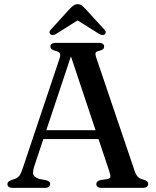

<svg xmlns="http://www.w3.org/2000/svg" viewBox="-20 -907 755 927"><path d="M173.7 -278.5H472.6L475.8 -235.5H168.8ZM222.1 -18.4Q222.1 -10.1 216.1 -5.1Q210 0 196.7 0H41.5Q28.4 0 22.1 -4.9Q15.8 -9.8 15.8 -18.1Q15.8 -24.3 19.7 -28.6Q23.6 -32.9 34.4 -37.4L53.6 -43.9Q68 -50 75.1 -60.6Q82.3 -71.1 91.2 -98.6L266.9 -622.8Q272.9 -640.9 269.6 -648.7Q266.4 -656.6 248.7 -661.2Q234.7 -664.9 229.1 -669.8Q223.5 -674.8 223.5 -682.2Q223.5 -690.7 229.9 -695.3Q236.4 -700 249.4 -700H457.2Q470.5 -700 476.7 -695.3Q482.8 -690.7 482.8 -682.5Q482.8 -674.7 477.5 -669.7Q472.1 -664.7 458.8 -661.6Q444.5 -658.3 441.8 -652.1Q439.1 -645.9 443.7 -631.7L628.9 -85.2Q635.5 -64.3 644.9 -54.3Q654.3 -44.2 672.2 -39.9Q686.1 -35.7 690.8 -31Q695.4 -26.2 695.4 -18.4Q695.4 -10.1 689 -5.1Q682.5 0 669.5 0H470.6Q457.7 0 451.3 -5.1Q445 -10.1 445 -18.4Q445 -25.5 449.7 -30.1Q454.4 -34.7 464.7 -37.4L499.9 -42.8Q512.9 -45.8 513.1 -54.1Q513.4 -62.4 507.3 -80.9L316.2 -653.6L330.9 -660.3L145.4 -104.1Q139.5 -85.8 139.4 -74.3Q139.3 -62.7 146.6 -55.6Q153.8 -48.4 169.1 -43.1L202.6 -37Q212.6 -34 217.4 -29.9Q222.1 -25.8 222.1 -18.4ZM374.6 -821.2H334.7L458 -743.6Q475.6 -733.3 485.7 -741.1Q490 -744.4 490.4 -750.7Q490.8 -757 484 -764.1L391.3 -865.3Q381.9 -875.3 374.3 -881Q366.6 -886.7 355.1 -886.7Q343.6 -886.7 335.6 -881Q327.6 -875.3 317.7 -865.3L225.5 -764.1Q218.4 -757 218.9 -750.7Q219.5 -744.4 223.8 -741.1Q233.9 -733.3 251.3 -743.6Z"/></svg>

Font: Fraunces
Style: Regular
Weight: 900
Version: Version 1.000;[b76b70a41]